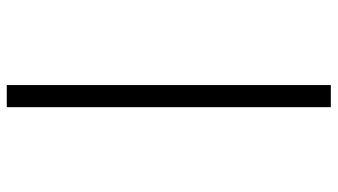

<svg xmlns="http://www.w3.org/2000/svg" viewBox="-230 -518 973 553"><g transform="rotate(90 256.5 -241.5)"><path d="M225 225.5V-707.8H288.7V225.5Z"/></g></svg>

Font: Khula
Style: Regular
Weight: 400
Designer: Erin McLaughlin, Steve Matteson
Version: Version 1.000;PS 1.0;hotconv 1.0.72;makeotf.lib2.5.5900; ttf